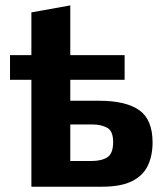

<svg xmlns="http://www.w3.org/2000/svg" viewBox="-20 -708 625 728"><path d="M99 0V-405.5H18V-499H99V-661L246.5 -687.5Q246.5 -637.5 246.5 -594Q246.5 -550.5 246.5 -499H452.5V-405.5H246.5V-326H355.5Q457.5 -326 508 -290.2Q558.5 -254.5 558.5 -168Q558.5 -118 540.5 -80Q522.5 -42 480.5 -21Q438.5 0 365.5 0ZM246.5 -97.5H325.5Q365.5 -97.5 387.2 -111.8Q409 -126 409 -169.5Q409 -211.5 386 -223.8Q363 -236 332 -236H246.5Z"/></svg>

Font: Commissioner
Style: Bold
Weight: 700
Designer: Kostas Bartsokas
Foundry: Kostas Bartsokas
Version: Version 1.000; ttfautohint (v1.8.3)